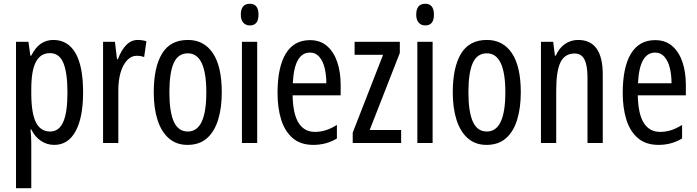

<svg xmlns="http://www.w3.org/2000/svg" viewBox="-20 -759 3700 1019"><path d="M263 -547Q340 -547 380.5 -477.5Q421 -408 421 -269Q421 -136 381.5 -63Q342 10 268 10Q229 10 197 -11.5Q165 -33 146 -72H142Q144 -51 145 -33Q146 -15 146 0V240H65V-537H131L141 -464H146Q168 -508 197.5 -527.5Q227 -547 263 -547ZM245 -477Q195 -477 170.5 -430.5Q146 -384 146 -285V-265Q146 -159 170.5 -110Q195 -61 246 -61Q293 -61 315.5 -111.5Q338 -162 338 -268Q338 -372 316.5 -424.5Q295 -477 245 -477Z M711 -547Q735 -547 757 -540L745 -456Q728 -463 705 -463Q677 -463 654.5 -439Q632 -415 620 -374Q608 -333 608 -280V0H527V-537H590L601 -445H606Q623 -492 649.5 -519.5Q676 -547 711 -547Z M1157 -269Q1157 -186 1137.5 -123Q1118 -60 1078 -25Q1038 10 975 10Q916 10 876 -25Q836 -60 816 -122.5Q796 -185 796 -269Q796 -402 840 -474.5Q884 -547 977 -547Q1063 -547 1110 -476.5Q1157 -406 1157 -269ZM879 -269Q879 -166 902.5 -113.5Q926 -61 977 -61Q1075 -61 1075 -269Q1075 -476 977 -476Q925 -476 902 -424.5Q879 -373 879 -269Z M1306 -739Q1352 -739 1352 -681Q1352 -624 1306 -624Q1284 -624 1271 -639Q1258 -654 1258 -681Q1258 -739 1306 -739ZM1345 -537V0H1264V-537Z M1625 -546Q1680 -546 1716 -514.5Q1752 -483 1770 -429.5Q1788 -376 1788 -309V-253H1533Q1536 -59 1652 -59Q1681 -59 1709.5 -68Q1738 -77 1768 -96V-24Q1712 10 1643 10Q1575 10 1533 -26.5Q1491 -63 1472 -125Q1453 -187 1453 -265Q1453 -402 1496.5 -474Q1540 -546 1625 -546ZM1625 -480Q1584 -480 1561 -440Q1538 -400 1534 -317H1712Q1712 -361 1703 -398Q1694 -435 1674.5 -457.5Q1655 -480 1625 -480Z M2109 0H1852V-55L2013 -468H1862V-537H2102V-478L1942 -69H2109Z M2237 -739Q2283 -739 2283 -681Q2283 -624 2237 -624Q2215 -624 2202 -639Q2189 -654 2189 -681Q2189 -739 2237 -739ZM2276 -537V0H2195V-537Z M2744 -269Q2744 -186 2724.5 -123Q2705 -60 2665 -25Q2625 10 2562 10Q2503 10 2463 -25Q2423 -60 2403 -122.5Q2383 -185 2383 -269Q2383 -402 2427 -474.5Q2471 -547 2564 -547Q2650 -547 2697 -476.5Q2744 -406 2744 -269ZM2466 -269Q2466 -166 2489.5 -113.5Q2513 -61 2564 -61Q2662 -61 2662 -269Q2662 -476 2564 -476Q2512 -476 2489 -424.5Q2466 -373 2466 -269Z M3048 -547Q3179 -547 3179 -364V0H3098V-348Q3098 -411 3082 -443Q3066 -475 3030 -475Q2978 -475 2955 -429Q2932 -383 2932 -279V0H2851V-537H2916L2925 -464H2930Q2947 -504 2978.5 -525.5Q3010 -547 3048 -547Z M3457 -546Q3512 -546 3548 -514.5Q3584 -483 3602 -429.5Q3620 -376 3620 -309V-253H3365Q3368 -59 3484 -59Q3513 -59 3541.5 -68Q3570 -77 3600 -96V-24Q3544 10 3475 10Q3407 10 3365 -26.5Q3323 -63 3304 -125Q3285 -187 3285 -265Q3285 -402 3328.5 -474Q3372 -546 3457 -546ZM3457 -480Q3416 -480 3393 -440Q3370 -400 3366 -317H3544Q3544 -361 3535 -398Q3526 -435 3506.5 -457.5Q3487 -480 3457 -480Z"/></svg>

Font: Noto Sans Lao ExtraCondensed
Style: Regular
Weight: 400
Width: 2
Designer: Monotype Design Team
Foundry: Monotype Imaging Inc.
Version: Version 2.004; ttfautohint (v1.8.4.7-5d5b)